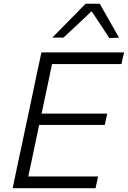

<svg xmlns="http://www.w3.org/2000/svg" viewBox="-20 -988 672 1008"><path d="M46.5 0Q58.5 -59.5 70.5 -115Q82.5 -170.5 96.5 -236.5L146.5 -472Q160.5 -540.5 172.5 -596.8Q184.5 -653 197.5 -713H631.5L617.5 -651.5H253Q243.5 -606.5 234.5 -562Q225 -517 214 -466L198.5 -391.5H543L530 -332H185.5L167.5 -246.5Q157 -195.5 147.5 -151Q138 -106.5 128.5 -61.5H495L481.5 0ZM553.5 -788.5Q531 -823.5 507.8 -858.8Q484.5 -894 461 -929Q423.5 -893.5 387 -859.2Q350.5 -825 313 -790.5H254.5Q299.5 -836 342.2 -879.5Q385 -923 429.5 -968.5H503.5Q529 -923.5 554.5 -879Q580 -834 605 -790Z"/></svg>

Font: Heraclito Light
Style: Italic
Weight: 300
Italic angle: -12°
Designer: Kostas Bartsokas (font) & Cristiano Sobral (main changes)
Foundry: Kostas Bartsokas (font) & Cristiano Sobral (main changes)
Version: Version 1.00;July 8, 2020;FontCreator 13.0.0.2655 64-bit